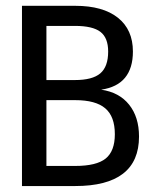

<svg xmlns="http://www.w3.org/2000/svg" viewBox="-20 -624 540 644"><path d="M135.7 -288.1V-67.4H232.4Q303.7 -67.4 334.5 -92.3Q365.2 -117.2 365.2 -173.8Q365.2 -233.4 333 -260.7Q300.8 -288.1 232.4 -288.1ZM135.7 -537.1V-355.5H231.4Q290 -355.5 316.4 -377.9Q342.8 -400.4 342.8 -451.2Q342.8 -497.1 316.9 -517.1Q291 -537.1 231.4 -537.1ZM53.7 -604.5H232.4Q325.2 -604.5 375.5 -564.5Q425.8 -524.4 425.8 -451.2Q425.8 -395.5 399.4 -363.3Q373 -331.1 319.3 -323.2Q379.9 -314.5 413.1 -272.9Q446.3 -231.4 446.3 -166Q446.3 -83 392.6 -41.5Q338.9 0 232.4 0H53.7Z"/></svg>

Font: BabelStone Pseudographica Colour
Style: Regular
Weight: 400
Designer: Andrew West
Foundry: BabelStone
Version: Version 16.0.0